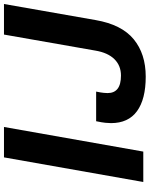

<svg xmlns="http://www.w3.org/2000/svg" viewBox="84 -810 738 946"><g transform="rotate(-90 453.0 -337.0)"><path d="M29.3 0 150.6 -686.4H300.4L179.1 0ZM548.4 12Q437.4 12 378.4 -30.9Q319.4 -73.8 319.4 -159.1Q319.4 -170.4 321 -186.9Q322.6 -203.4 328.7 -232.3H474.7Q469.6 -207.6 468.5 -194.8Q467.4 -181.9 467.4 -176Q467.4 -143.3 488.6 -126.7Q509.8 -110 553.7 -110Q602.7 -110 634.6 -142.4Q666.4 -174.8 676.7 -236.1L755.7 -686.4H906.3L827.1 -234.8Q804.9 -106.7 732.7 -47.3Q660.6 12 548.4 12Z"/></g></svg>

Font: Archivo Variable SemiBold
Style: Italic
Weight: 600
Italic angle: -10°
Designer: Hector Gatti
Foundry: Omnibus-Type
Version: Version 2.001